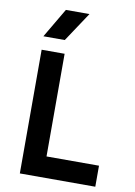

<svg xmlns="http://www.w3.org/2000/svg" viewBox="-101 -1006 752 1070"><g transform="rotate(10 275.0 -471.0)"><path d="M88.5 0V-700H218.5V-119H515.5V0ZM85 -775.5 183 -942H316.5L206 -775.5Z"/></g></svg>

Font: Geologica Medium
Style: Regular
Weight: 500
Designer: Sindre Bremnes, Frode Helland
Foundry: Monokrom Skriftforlag AS
Version: Version 1.010;gftools[0.9.28]